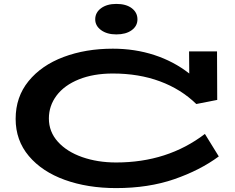

<svg xmlns="http://www.w3.org/2000/svg" viewBox="-20 -949 1204 982"><path d="M1099 -149Q1003 -78 871 -32.5Q739 13 574 13Q428 13 311.5 -29Q195 -71 127.5 -151Q60 -231 60 -341Q60 -453 126 -534Q192 -615 305 -657.5Q418 -700 557 -700Q670 -700 769.5 -667.5Q869 -635 948 -573L947 -686H1090L1091 -438L984 -417Q906 -493 798 -533Q690 -573 557 -573Q458 -573 383.5 -543Q309 -513 269.5 -460.5Q230 -408 230 -343Q230 -275 276 -224Q322 -173 400.5 -145.5Q479 -118 574 -118Q837 -118 1028 -264ZM467 -850Q467 -885 497 -907Q527 -929 575 -929Q625 -929 654 -907Q683 -885 683 -850Q683 -816 653.5 -794.5Q624 -773 575 -773Q527 -773 497 -795Q467 -817 467 -850Z"/></svg>

Font: BioRhyme Expanded ExtraBold
Style: Regular
Weight: 800
Width: 7
Designer: Aoife Mooney
Foundry: Aoife Mooney Type
Version: Version 1.001